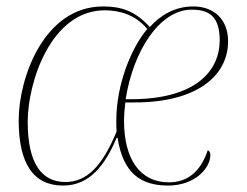

<svg xmlns="http://www.w3.org/2000/svg" viewBox="-20 -566 766 596"><path d="M176 10C258 10 306 -53 342 -138H345C362 -29 416 10 502 10C585 10 633 -44 633 -85C633 -93 630 -97 625 -100C603 -34 563 0 504 0C414 0 365 -73 365 -191C365 -208 367 -231 369 -248H398C589 -248 688 -329 688 -438C688 -504 646 -546 580 -546C522 -546 477 -518 445 -482C399 -533 355 -546 300 -546C116 -546 38 -323 38 -193C38 -57 84 10 176 10ZM386 -258H370C393 -405 474 -536 575 -536C627 -536 662 -517 662 -441C662 -347 589 -258 386 -258ZM183 -1C109 -1 66 -59 66 -188C66 -312 139 -534 305 -534C350 -534 400 -521 437 -476C388 -418 341 -305 341 -191C341 -181 341 -168 342 -158C298 -51 250 -1 183 -1Z"/></svg>

Font: Noto Serif Display Thin
Style: Italic
Weight: 100
Italic angle: -12°
Designer: Monotype Design Team
Foundry: Monotype Imaging Inc.
Version: Version 2.009